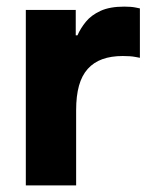

<svg xmlns="http://www.w3.org/2000/svg" viewBox="-20 -560 469 580"><path d="M210 0H58V-530H208.8V-453.2H214Q223.2 -474.4 239.4 -494.3Q255.6 -514.2 283.6 -527.1Q311.6 -540 355.2 -540Q376.4 -540 389.5 -537.3Q402.6 -534.6 402.6 -534.6V-385.4Q402.6 -385.4 388.3 -388.1Q374 -390.8 351 -390.8Q315.8 -390.8 289.4 -381.3Q263 -371.8 245.1 -351.9Q227.2 -332 218.6 -301.1Q210 -270.2 210 -227Z"/></svg>

Font: Be Vietnam Pro Variable Thin
Style: Regular
Weight: 100
Designer: Lam Bao, Tony Le, Vietanh Nguyen
Foundry: Yellow Type Foundry
Version: Version 1.002